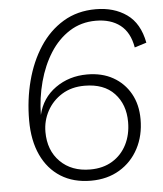

<svg xmlns="http://www.w3.org/2000/svg" viewBox="-52 -762 695 819"><g transform="rotate(-5 295.5 -352.5)"><path d="M305 11Q230 11 176 -23Q122 -57 93 -119.5Q64 -182 64 -268Q64 -356 85 -436.5Q106 -517 147 -580Q188 -643 248.5 -679.5Q309 -716 388 -716Q466 -716 520.5 -677.5Q575 -639 591 -555L540 -539Q529 -604 488.5 -635.5Q448 -667 384 -667Q321 -667 271.5 -635.5Q222 -604 188 -550.5Q154 -497 135.5 -428.5Q117 -360 116 -287Q133 -359 191.5 -400.5Q250 -442 327 -442Q391 -442 438 -415.5Q485 -389 511.5 -342Q538 -295 538 -232Q538 -162 509 -107Q480 -52 427.5 -20.5Q375 11 305 11ZM306 -37Q361 -37 401 -61.5Q441 -86 462.5 -128.5Q484 -171 484 -225Q484 -300 439.5 -347.5Q395 -395 312 -395Q256 -395 215 -369.5Q174 -344 151.5 -302.5Q129 -261 129 -213Q129 -134 177.5 -85.5Q226 -37 306 -37Z"/></g></svg>

Font: Prodigy Sans Light
Style: Italic
Weight: 300
Italic angle: -13°
Designer: Wei Huang
Foundry: Wei Huang
Version: Version 1.003; ttfautohint (v1.8.3)